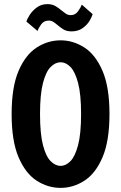

<svg xmlns="http://www.w3.org/2000/svg" viewBox="-20 -902 590 933"><path d="M274.5 11Q212.5 11 158.2 -24Q104 -59 70.2 -137.8Q36.5 -216.5 36.5 -348Q36.5 -479 70.2 -557.5Q104 -636 158.2 -671Q212.5 -706 274.5 -706Q336 -706 390.2 -671Q444.5 -636 478.2 -557.5Q512 -479 512 -348Q512 -216.5 478.2 -137.8Q444.5 -59 390.2 -24Q336 11 274.5 11ZM274.5 -96Q300 -96 322.5 -119Q345 -142 359.5 -197Q374 -252 374 -348Q374 -443.5 359.5 -498.5Q345 -553.5 322.5 -576.5Q300 -599.5 274.5 -599.5Q249 -599.5 226 -576.5Q203 -553.5 188.8 -498.5Q174.5 -443.5 174.5 -348Q174.5 -252 188.8 -197Q203 -142 226 -119Q249 -96 274.5 -96ZM327.5 -749.5Q304 -749.5 288.2 -759.2Q272.5 -769 260.5 -779.5Q250 -788.5 239.8 -795.2Q229.5 -802 217 -802Q193.5 -802 180.2 -783.8Q167 -765.5 162.5 -751.5L108.5 -797Q111.5 -809.5 124.5 -829.8Q137.5 -850 159.2 -866Q181 -882 210 -882Q233.5 -882 249.5 -872.5Q265.5 -863 278 -852Q289.5 -842.5 300 -835.5Q310.5 -828.5 324 -828.5Q346 -828.5 359.2 -847Q372.5 -865.5 377.5 -879.5L430 -833.5Q426.5 -819.5 414.5 -799.8Q402.5 -780 380.8 -764.8Q359 -749.5 327.5 -749.5Z"/></svg>

Font: Trispace SemiCondensed SemiBold
Style: Regular
Weight: 600
Width: 4
Designer: Tyler Finck
Foundry: Etcetera Type Company
Version: Version 1.210; ttfautohint (v1.8.3)